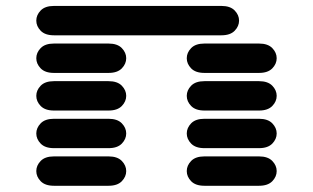

<svg xmlns="http://www.w3.org/2000/svg" viewBox="-20 -631 1040 638"><path d="M159.2 -13.7Q129.9 -13.7 115.2 -28.8Q100.6 -43.9 100.6 -62.5Q100.6 -81.1 115.2 -96.2Q129.9 -111.3 159.2 -111.3H340.8Q370.1 -111.3 384.8 -96.2Q399.4 -81.1 399.4 -62.5Q399.4 -43.9 384.8 -28.8Q370.1 -13.7 340.8 -13.7ZM659.2 -13.7Q629.9 -13.7 615.2 -28.8Q600.6 -43.9 600.6 -62.5Q600.6 -81.1 615.2 -96.2Q629.9 -111.3 659.2 -111.3H840.8Q870.1 -111.3 884.8 -96.2Q899.4 -81.1 899.4 -62.5Q899.4 -43.9 884.8 -28.8Q870.1 -13.7 840.8 -13.7ZM159.2 -138.7Q129.9 -138.7 115.2 -153.8Q100.6 -168.9 100.6 -187.5Q100.6 -206.1 115.2 -221.2Q129.9 -236.3 159.2 -236.3H340.8Q370.1 -236.3 384.8 -221.2Q399.4 -206.1 399.4 -187.5Q399.4 -168.9 384.8 -153.8Q370.1 -138.7 340.8 -138.7ZM659.2 -138.7Q629.9 -138.7 615.2 -153.8Q600.6 -168.9 600.6 -187.5Q600.6 -206.1 615.2 -221.2Q629.9 -236.3 659.2 -236.3H840.8Q870.1 -236.3 884.8 -221.2Q899.4 -206.1 899.4 -187.5Q899.4 -168.9 884.8 -153.8Q870.1 -138.7 840.8 -138.7ZM159.2 -263.7Q129.9 -263.7 115.2 -278.8Q100.6 -293.9 100.6 -312.5Q100.6 -331.1 115.2 -346.2Q129.9 -361.3 159.2 -361.3H340.8Q370.1 -361.3 384.8 -346.2Q399.4 -331.1 399.4 -312.5Q399.4 -293.9 384.8 -278.8Q370.1 -263.7 340.8 -263.7ZM659.2 -263.7Q629.9 -263.7 615.2 -278.8Q600.6 -293.9 600.6 -312.5Q600.6 -331.1 615.2 -346.2Q629.9 -361.3 659.2 -361.3H840.8Q870.1 -361.3 884.8 -346.2Q899.4 -331.1 899.4 -312.5Q899.4 -293.9 884.8 -278.8Q870.1 -263.7 840.8 -263.7ZM159.2 -388.7Q129.9 -388.7 115.2 -403.8Q100.6 -418.9 100.6 -437.5Q100.6 -456.1 115.2 -471.2Q129.9 -486.3 159.2 -486.3H340.8Q370.1 -486.3 384.8 -471.2Q399.4 -456.1 399.4 -437.5Q399.4 -418.9 384.8 -403.8Q370.1 -388.7 340.8 -388.7ZM659.2 -388.7Q629.9 -388.7 615.2 -403.8Q600.6 -418.9 600.6 -437.5Q600.6 -456.1 615.2 -471.2Q629.9 -486.3 659.2 -486.3H840.8Q870.1 -486.3 884.8 -471.2Q899.4 -456.1 899.4 -437.5Q899.4 -418.9 884.8 -403.8Q870.1 -388.7 840.8 -388.7ZM159.2 -513.7Q129.9 -513.7 115.2 -528.8Q100.6 -543.9 100.6 -562.5Q100.6 -581.1 115.2 -596.2Q129.9 -611.3 159.2 -611.3H715.8Q745.1 -611.3 759.8 -596.2Q774.4 -581.1 774.4 -562.5Q774.4 -543.9 759.8 -528.8Q745.1 -513.7 715.8 -513.7Z"/></svg>

Font: Sixtyfour Normal
Style: Regular
Weight: 400
Monospace: yes
Designer: Jens Kutilek
Foundry: Jens Kutilek
Version: Version 2.000